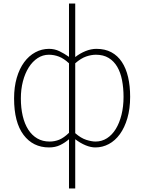

<svg xmlns="http://www.w3.org/2000/svg" viewBox="-20 -814 810 1077"><path d="M402 -67Q434 -39 464 -29.5Q494 -20 516 -20Q551 -20 580 -38.5Q609 -57 629.5 -90.5Q650 -124 661.5 -170Q673 -216 673 -271Q673 -321 664.5 -364.5Q656 -408 637.5 -439.5Q619 -471 589.5 -489Q560 -507 518 -507Q492 -507 463 -497Q434 -487 402 -459ZM367 -459Q338 -486 310.5 -496.5Q283 -507 254 -507Q220 -507 191 -488Q162 -469 141 -435.5Q120 -402 108.5 -357.5Q97 -313 97 -262Q97 -208 107.5 -163.5Q118 -119 138.5 -87Q159 -55 189 -37.5Q219 -20 258 -20Q287 -20 312.5 -30.5Q338 -41 367 -69ZM367 -33Q344 -13 317 0Q290 13 255 13Q165 13 112 -57.5Q59 -128 59 -262Q59 -326 74 -377.5Q89 -429 115.5 -465Q142 -501 178 -520.5Q214 -540 255 -540Q286 -540 313 -527Q340 -514 367 -495V-794H402V-494Q429 -515 460 -527.5Q491 -540 521 -540Q569 -540 604.5 -521Q640 -502 663.5 -466.5Q687 -431 698.5 -381.5Q710 -332 710 -271Q710 -204 694.5 -151Q679 -98 652.5 -61.5Q626 -25 590.5 -6Q555 13 515 13Q489 13 460 1Q431 -11 402 -33V243H367Z"/></svg>

Font: SpoqaHanSans
Style: Thin
Weight: 250
Designer: [Spoqa Han Sans] Dong-huui Kim \uAE40 \uB3D9 \uD718   [Noto Sans] Ryoko NISHIZUKA \u897F \u585A \u6DBC \u5B50  (kana & i
Foundry: Spoqa (http://bi.spoqa.com)
Version: Version 1.004;PS 1.004;hotconv 1.0.82;makeotf.lib2.5.63406